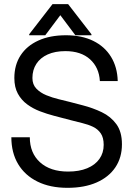

<svg xmlns="http://www.w3.org/2000/svg" viewBox="-20 -902 648 934"><path d="M308.6 11.7Q223.6 11.7 162.4 -18.6Q101.1 -48.8 68.1 -104Q35.2 -159.2 35.2 -234.4H125Q125 -157.7 174.8 -112.5Q224.6 -67.4 311.5 -67.4Q365.2 -67.4 404.1 -83.5Q442.9 -99.6 463.6 -128.9Q484.4 -158.2 484.4 -197.3Q484.4 -232.4 470.2 -253.2Q456.1 -273.9 432.4 -285.2Q408.7 -296.4 380.4 -303.2Q352.1 -310.1 324.2 -317.4L242.2 -338.9Q208.5 -347.7 174.6 -360.6Q140.6 -373.5 112.3 -394.3Q84 -415 66.9 -446.3Q49.8 -477.5 49.8 -522.5Q49.8 -585.9 80.1 -632.6Q110.4 -679.2 166.7 -704.8Q223.1 -730.5 300.8 -730.5Q377.9 -730.5 433.6 -703.1Q489.3 -675.8 520 -625.7Q550.8 -575.7 552.7 -507.8H465.8Q461.9 -573.7 418 -613.5Q374 -653.3 297.9 -653.3Q248 -653.3 212.2 -637.2Q176.3 -621.1 157 -591.6Q137.7 -562 137.7 -522.5Q137.7 -490.7 157 -470.7Q176.3 -450.7 205.6 -438.7Q234.9 -426.8 265.6 -419.4Q296.4 -412.1 319.3 -406.2L382.8 -389.6Q431.6 -377 475.1 -356.2Q518.6 -335.4 545.9 -298.3Q573.2 -261.2 573.2 -200.2Q573.2 -135.7 541.3 -88.1Q509.3 -40.5 450 -14.4Q390.6 11.7 308.6 11.7ZM200.2 -730.5H122.1V-735.4L235.4 -881.8H311.5L424.8 -735.4V-730.5H346.7L273.4 -828.1Z"/></svg>

Font: Inter Display V
Style: Regular
Weight: 400
Designer: Rasmus Andersson
Foundry: rsms
Version: Version 3.015;git-src